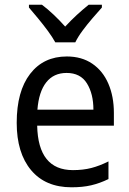

<svg xmlns="http://www.w3.org/2000/svg" viewBox="-20 -786 550 816"><path d="M264 -546Q327 -546 372 -515.5Q417 -485 440.5 -430.5Q464 -376 464 -306V-252H138Q142 -63 290 -63Q333 -63 368 -72Q403 -81 441 -100V-25Q404 -7 367.5 1.5Q331 10 284 10Q173 10 112 -63Q51 -136 51 -264Q51 -398 108 -472Q165 -546 264 -546ZM263 -476Q208 -476 176.5 -436Q145 -396 139 -320H377Q377 -387 349.5 -431.5Q322 -476 263 -476ZM215 -606Q203 -628 183.5 -654.5Q164 -681 142.5 -707Q121 -733 103 -754V-766H158Q181 -749 207 -724.5Q233 -700 257 -673Q283 -701 307 -723Q331 -745 357 -766H413V-754Q396 -735 373.5 -709Q351 -683 331 -656Q311 -629 300 -606Z"/></svg>

Font: Noto Sans Myanmar SemiCondensed
Style: Regular
Weight: 400
Width: 4
Designer: Monotype Design Team
Foundry: Monotype Imaging Inc.
Version: Version 2.107; ttfautohint (v1.8.4.7-5d5b)